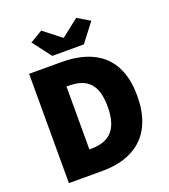

<svg xmlns="http://www.w3.org/2000/svg" viewBox="-152 -964 947 1073"><g transform="rotate(-20 321.0 -427.0)"><path d="M72 0H274C462 0 598 -98 598 -328C598 -558 462 -650 264 -650H72ZM244 -138V-512H254C348 -512 422 -480 422 -328C422 -176 348 -138 254 -138ZM228 -700H416L500 -810L426 -854L324 -774H320L218 -854L144 -810Z"/></g></svg>

Font: Giro Sans Black
Style: Regular
Weight: 900
Designer: Paul D. Hunt
Foundry: Adobe Systems Incorporated
Version: Version 1.000;PS 1.0;hotconv 1.0.88;makeotf.lib2.5.647800